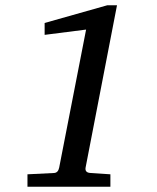

<svg xmlns="http://www.w3.org/2000/svg" viewBox="-20 -707 596 727"><path d="M423 -687 304 -72Q301 -53 323 -52L398 -47V0H84V-47L185 -52Q200 -53 204 -72L306 -595L149 -575V-620L386 -687Z"/></svg>

Font: Veleka
Style: Italic
Weight: 400
Italic angle: -12°
Designer: Stefan Peev, Context Ltd, 2016; SIL International, 1997-2014.
Foundry: Stefan Peev, Context Ltd, 2016
Version: Version 1.000